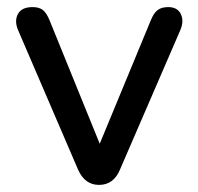

<svg xmlns="http://www.w3.org/2000/svg" viewBox="-20 -514 559 541"><path d="M259 7Q219 7 200 -36L31 -429Q20 -455 30.5 -474.5Q41 -494 72 -494Q90 -494 100.5 -486Q111 -478 120 -456L261 -109L405 -457Q413 -477 424 -485.5Q435 -494 454 -494Q480 -494 489.5 -474.5Q499 -455 488 -429L318 -36Q300 7 259 7Z"/></svg>

Font: Chiron GoRound TC
Style: Regular
Weight: 400
Designer: Ryoko NISHIZUKA 西塚涼子 (kana, bopomofo & ideographs); Paul D. Hunt (Latin, Greek & Cyrillic); Sandoll Communications 산돌커뮤니
Foundry: Adobe
Version: Version 1.000;hotconv 1.1.1;makeotfexe 2.6.0